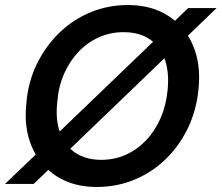

<svg xmlns="http://www.w3.org/2000/svg" viewBox="-41 -732 882 764"><path d="M-21 0 708 -700H821L93 0ZM344 12Q251 12 184.5 -30.5Q118 -73 85.5 -148.5Q53 -224 64 -323Q71 -406 105.5 -477Q140 -548 194.5 -601Q249 -654 319 -683Q389 -712 468 -712Q562 -712 628.5 -669Q695 -626 727 -551Q759 -476 749 -378Q741 -294 707 -223Q673 -152 618.5 -99Q564 -46 494 -17Q424 12 344 12ZM362 -96Q414 -96 459 -116Q504 -136 539.5 -173Q575 -210 597.5 -261Q620 -312 626 -374Q633 -445 614.5 -496.5Q596 -548 554.5 -576Q513 -604 451 -604Q399 -604 353.5 -584Q308 -564 272.5 -527Q237 -490 214.5 -439.5Q192 -389 187 -327Q179 -256 198 -204Q217 -152 259 -124Q301 -96 362 -96Z"/></svg>

Font: DM Sans 12pt SemiBold
Style: Italic
Weight: 600
Italic angle: -10°
Version: Version 4.004;gftools[0.9.30]